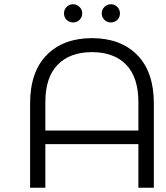

<svg xmlns="http://www.w3.org/2000/svg" viewBox="-20 -886 784 906"><path d="M282 -823Q282 -841 294.5 -853.5Q307 -866 325 -866Q342 -866 355 -853.5Q368 -841 368 -823Q368 -805 355.5 -792.5Q343 -780 325 -780Q307 -780 294.5 -792Q282 -804 282 -823ZM503 -866Q521 -866 533.5 -853.5Q546 -841 546 -823Q546 -804 533.5 -792Q521 -780 503 -780Q485 -780 472.5 -792.5Q460 -805 460 -823Q460 -841 473 -853.5Q486 -866 503 -866ZM706 -397V0H633V-206H194V0H122V-397Q122 -547 200.5 -626.5Q279 -706 414 -706Q549 -706 627.5 -626.5Q706 -547 706 -397ZM194 -270H633V-404Q633 -521 575.5 -580.5Q518 -640 414 -640Q310 -640 252 -580.5Q194 -521 194 -404Z"/></svg>

Font: mBank
Style: Regular
Weight: 400
Designer: Julieta Ulanovsky
Foundry: Julieta Ulanovsky
Version: Version 7.200;PS 007.200;hotconv 1.0.88;makeotf.lib2.5.64775